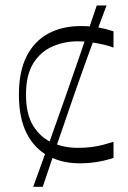

<svg xmlns="http://www.w3.org/2000/svg" viewBox="-20 -595 479 717"><path d="M277.3 14.9Q211.4 14.9 159.9 -12.8Q108.3 -40.4 79.4 -97.5Q50.6 -154.6 50.6 -241.4Q50.6 -329.1 79.9 -385.8Q109.1 -442.4 161.1 -470.1Q213.1 -497.7 281.6 -497.7Q319 -497.7 347.6 -492.5Q376.3 -487.3 403.9 -478V-417.3Q386.7 -423.9 365.1 -428.8Q343.6 -433.7 319.9 -437.2Q296.1 -440.7 270.1 -440.7Q220.1 -440.7 176 -421.5Q131.9 -402.3 104.5 -359Q77.1 -315.7 77.1 -241.4Q77.1 -168 104.5 -124.3Q131.9 -80.6 176 -61.7Q220.1 -42.9 270.1 -42.9Q298.7 -42.9 322 -45.9Q345.3 -49 365.6 -54.4Q385.9 -59.7 403.9 -65.3V-5.4Q376.3 4.1 343.8 9.5Q311.3 14.9 277.3 14.9ZM104 102.6Q165.7 -66.1 225.3 -236.1Q284.9 -406 341.4 -574.7H377.9Q314.1 -406 255.1 -236.1Q196.1 -66.1 139.6 102.6Z"/></svg>

Font: Ojuju ExtraLight
Style: Regular
Weight: 200
Designer: Chisaokwu Joboson, Mirko Velimirovic
Foundry: Udi Foundry
Version: Version 1.000